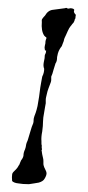

<svg xmlns="http://www.w3.org/2000/svg" viewBox="-20 -465 224 491"><path d="M54 6Q46 6 39 5.5Q32 5 27 4Q16 3 11 -2Q10 -14 11 -18Q11 -22 15 -26L21 -32Q25 -36 28 -42Q30 -44 31 -48L34 -55Q39 -61 40 -67Q40 -75 44 -83Q46 -88 47 -96Q48 -100 49.5 -103Q51 -106 52 -110L58 -130Q61 -141 65 -150Q66 -153 66 -159Q66 -162 68 -168Q72 -178 73.5 -184Q75 -190 76 -194L80 -218Q81 -225 83 -241Q84 -249 85.5 -255.5Q87 -262 88 -269Q91 -275 92 -280Q93 -285 93 -289Q90 -296 92 -306Q92 -306 94 -316Q94 -325 96 -327Q98 -331 98 -336H95Q95 -338 94.5 -339.5Q94 -341 94 -343Q94 -346 96 -354Q96 -359 97 -362.5Q98 -366 99 -368Q98 -369 98 -369.5Q98 -370 96 -371Q96 -371 93 -374Q85 -386 87 -409Q86 -415 89 -418Q91 -421 95 -425Q103 -439 116 -440Q123 -441 131 -442Q139 -443 146 -444Q151 -446 153 -443Q153 -443 155 -443Q157 -443 161 -444Q170 -443 170 -439Q169 -438 169 -436Q169 -432 174 -427Q173 -423 173 -420Q173 -417 171 -415Q171 -413 170 -411Q169 -409 168 -407Q164 -403 163 -401Q161 -399 157 -393Q155 -389 153 -385Q151 -381 149 -376Q144 -367 143 -360Q142 -358 141 -355Q140 -352 138 -347Q134 -342 132.5 -339Q131 -336 130 -334Q128 -330 126 -319Q126 -308 122 -303L117 -287Q114 -275 111 -269V-266Q111 -264 111 -261Q111 -258 110 -255L104 -239Q101 -231 100 -225.5Q99 -220 98 -217Q97 -213 97 -209.5Q97 -206 97 -201Q96 -196 95 -190Q94 -184 93 -178Q90 -163 90 -154Q90 -149 89.5 -142.5Q89 -136 88 -129Q85 -114 86 -104Q86 -101 86 -98Q86 -95 87 -92Q86 -89 87 -86Q88 -82 86 -80Q87 -79 87 -76.5Q87 -74 88 -70Q90 -61 90 -61Q91 -58 91 -53V-45Q92 -38 97 -29Q99 -25 99 -22Q99 -16 94 -8Q90 -1 79 2Q73 3 67 4Q61 5 54 6Z"/></svg>

Font: Estonia
Style: Regular
Weight: 400
Designer: Robert E. Leuschke
Foundry: Robert E. Leuschke
Version: Version 1.014; ttfautohint (v1.8.3)